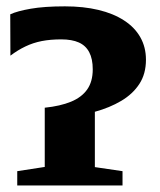

<svg xmlns="http://www.w3.org/2000/svg" viewBox="-20 -570 492 590"><path d="M33 0V-44L117.5 -57V-239Q165.5 -244 198.2 -257.5Q231 -271 248 -295.2Q265 -319.5 265 -357Q265 -389 254.2 -409.5Q243.5 -430 222.2 -439.5Q201 -449 168 -449Q135 -449 108.2 -443.8Q81.5 -438.5 58 -427.2Q34.5 -416 12 -399L11.5 -526Q33 -536 74.5 -543.2Q116 -550.5 179.5 -550.5Q236.5 -550.5 282.5 -539.5Q328.5 -528.5 361.2 -507.2Q394 -486 411.2 -455.5Q428.5 -425 428.5 -386.5Q428.5 -343 408.2 -312Q388 -281 352.5 -260Q317 -239 271.5 -226.5V-56.5L356.5 -44V0Z"/></svg>

Font: Merriweather 72pt ExtraBold
Style: Regular
Weight: 800
Version: Version 2.100